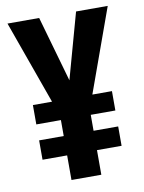

<svg xmlns="http://www.w3.org/2000/svg" viewBox="-82 -772 624 830"><g transform="rotate(-10 230.5 -357.0)"><path d="M230 -426 148 -714H9L140 -348H56V-263H164V-193H56V-108H164V0H295V-108H403V-193H295V-263H403V-348H317L449 -714H310Z"/></g></svg>

Font: Noto Sans Gurmukhi UI ExtraCondensed
Style: Bold
Weight: 700
Width: 2
Designer: Jelle Bosma - Monotype Design Team
Foundry: Monotype Imaging Inc.
Version: Version 2.004